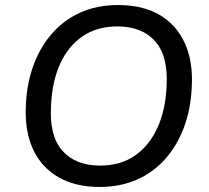

<svg xmlns="http://www.w3.org/2000/svg" viewBox="-20 -734 830 763"><path d="M375 9Q280 9 212 -30Q144 -69 110.5 -142.5Q77 -216 83 -319Q87 -406 114.5 -478.5Q142 -551 189.5 -604Q237 -657 302.5 -685.5Q368 -714 449 -714Q546 -714 613 -675.5Q680 -637 714 -563.5Q748 -490 742 -387Q738 -299 710.5 -226.5Q683 -154 635.5 -101Q588 -48 522.5 -19.5Q457 9 375 9ZM378 -76Q459 -76 516 -115.5Q573 -155 605.5 -226Q638 -297 642 -391Q649 -510 597 -569.5Q545 -629 446 -629Q366 -629 308.5 -590Q251 -551 219 -480.5Q187 -410 183 -315Q175 -195 227.5 -135.5Q280 -76 378 -76Z"/></svg>

Font: Nunito Sans 10pt Medium
Style: Italic
Weight: 500
Italic angle: -9°
Designer: Vernon Adams
Foundry: Vernon Adams
Version: Version 3.101;gftools[0.9.27]